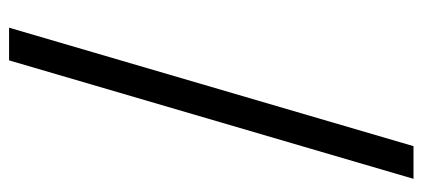

<svg xmlns="http://www.w3.org/2000/svg" viewBox="-274 -506 931 423"><g transform="rotate(-90 191.5 -294.5)"><path d="M81 151H9L270 -740H342Z"/></g></svg>

Font: Aneliza
Style: Regular
Weight: 400
Designer: Mike Abbink, Paul van der Laan, Pieter van Rosmalen
Foundry: Bold Monday
Version: Version 3.0